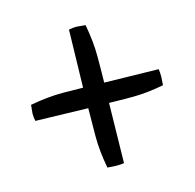

<svg xmlns="http://www.w3.org/2000/svg" viewBox="-82 -595 690 681"><g transform="rotate(-15 263.0 -254.5)"><path d="M149 -297 222 -296 227 -508Q241 -511 255 -511L288 -508Q300 -444 300 -391Q300 -338 299 -294L498 -290Q500 -280 500 -261L498 -231Q434 -219 384.5 -219Q335 -219 297 -220L293 0Q283 2 264 2L232 0Q220 -64 220 -118.5Q220 -173 221 -221L28 -226Q25 -240 25 -253L28 -285Q92 -297 149 -297Z"/></g></svg>

Font: Inika
Style: Regular
Weight: 400
Designer: Constanza Artigas Preller
Foundry: Constanza Artigas Preller
Version: Version 1.001